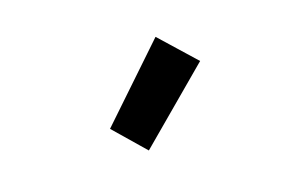

<svg xmlns="http://www.w3.org/2000/svg" viewBox="-44 -881 589 391"><g transform="rotate(-15 250.0 -686.0)"><path d="M165 -639 303 -796 378 -725 230 -576Z"/></g></svg>

Font: Oxanium ExtraLight
Style: Bold
Weight: 700
Version: Version 2.000